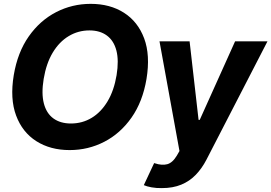

<svg xmlns="http://www.w3.org/2000/svg" viewBox="-20 -757 1387 981"><path d="M335.9 9.8Q237.3 9.8 165.8 -35.6Q94.2 -81.1 62.3 -166.7Q30.3 -252.4 50.3 -373Q69.8 -489.7 127 -571Q184.1 -652.3 266.4 -694.8Q348.6 -737.3 443.4 -737.3Q542 -737.3 613.3 -691.9Q684.6 -646.5 716.6 -560.8Q748.5 -475.1 728.5 -353.5Q709 -237.3 651.9 -156Q594.7 -74.7 512.7 -32.5Q430.7 9.8 335.9 9.8ZM342.3 -126Q400.4 -126 448.2 -154.8Q496.1 -183.6 529.3 -238.8Q562.5 -293.9 575.7 -373Q587.9 -448.2 574.7 -498.8Q561.5 -549.3 526.1 -575.4Q490.7 -601.6 437 -601.6Q379.4 -601.6 331.1 -572.5Q282.7 -543.5 249.5 -488.3Q216.3 -433.1 203.1 -353.5Q190.9 -279.3 204.1 -228.5Q217.3 -177.7 252.9 -151.9Q288.6 -126 342.3 -126ZM807.1 204.1Q778.8 204.6 754.4 200.2Q730 195.8 714.8 189L767.6 76.2L770.5 77.1Q807.1 89.4 834.5 82Q861.8 74.7 883.8 37.6L897 14.6L794.9 -545.9H948.7L994.6 -144.5H1000.5L1181.2 -545.9H1346.7L1034.7 59.1Q1011.7 103.5 980.2 136.2Q948.7 168.9 906 186.5Q863.3 204.1 807.1 204.1Z"/></svg>

Font: Inter Tight
Style: Bold Italic
Weight: 700
Italic angle: -9.39999°
Designer: Rasmus Andersson
Foundry: rsms
Version: Version 3.004